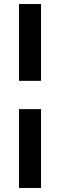

<svg xmlns="http://www.w3.org/2000/svg" viewBox="-20 -740 297 950"><path d="M74 -340H183V-720H74ZM74 190H183V-200H74Z"/></svg>

Font: Fixel Display SemiBold
Style: Regular
Weight: 600
Designer: AlfaBravo + MacPaw
Foundry: Kyrylo Tkachov, Marchela Mozhyna, Serhii Makarenko, Maria Weinstein, Zakhar Kryvoshyya
Version: Version 1.211